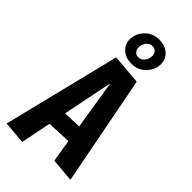

<svg xmlns="http://www.w3.org/2000/svg" viewBox="-302 -1009 1120 1120"><g transform="rotate(45 258.0 -449.0)"><path d="M353 -10 330 -149 181 -143 143 45 3 33 182 -692 367 -676 498 2ZM265 -561 202 -250 314 -254ZM272 -783Q296 -783 310.5 -802.5Q325 -822 325 -846Q325 -866 314 -877Q303 -888 286 -888Q262 -888 247.5 -869Q233 -850 233 -826Q233 -806 244 -794.5Q255 -783 272 -783ZM270 -728Q224 -728 193.5 -754.5Q163 -781 163 -823Q163 -869 198 -906Q233 -943 288 -943Q334 -943 364.5 -916.5Q395 -890 395 -848Q395 -802 360 -765Q325 -728 270 -728Z"/></g></svg>

Font: Boogaloo
Style: Regular
Weight: 400
Designer: John Vargas Beltran
Foundry: John Vargas Beltran
Version: Version 1.001